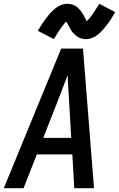

<svg xmlns="http://www.w3.org/2000/svg" viewBox="-26 -991 627 1011"><path d="M-6 0H98L168 -178H355L365 0H469L411 -735H296ZM202 -265 290 -490Q300 -516 310 -542.5Q320 -569 330 -595Q331 -569 332.5 -542.5Q334 -516 336 -490L349 -265ZM427 -785Q444 -785 461 -792Q478 -799 492.5 -811.5Q507 -824 516.5 -835Q526 -846 536.5 -859.5Q547 -873 558 -890Q569 -907 581 -927L497 -971Q486 -954 477 -939.5Q468 -925 460 -914Q452 -903 446 -895.5Q440 -888 431 -879Q427 -886 422.5 -894.5Q418 -903 414.5 -910Q411 -917 405.5 -925Q400 -933 394 -940Q388 -947 381 -953Q374 -959 365 -963Q356 -967 347 -969Q338 -971 328 -971Q310 -971 293.5 -964Q277 -957 262.5 -944.5Q248 -932 238 -921Q228 -910 218 -896.5Q208 -883 196.5 -866Q185 -849 173 -829L258 -785Q268 -803 277 -817Q286 -831 294 -842Q302 -853 308 -861Q314 -869 323 -877Q327 -871 331.5 -862.5Q336 -854 340 -846.5Q344 -839 349 -831Q354 -823 360.5 -816Q367 -809 374 -803.5Q381 -798 389.5 -793.5Q398 -789 407.5 -787Q417 -785 427 -785Z"/></svg>

Font: Iosevka Sparkle Medium Oblique
Style: Regular
Weight: 500
Italic angle: -9°
Designer: Belleve Invis
Foundry: Belleve Invis
Version: Version 4.5.0; ttfautohint (v1.8.3)